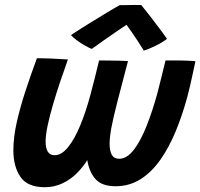

<svg xmlns="http://www.w3.org/2000/svg" viewBox="-20 -767 817 783"><path d="M162.5 -3.5Q92.5 -3.5 63.5 -45.5Q34.5 -87.5 34.5 -154.5Q34.5 -207 48.5 -269Q62.5 -331 84.5 -397.8Q106.5 -464.5 130.5 -529.5Q158 -529.5 193.5 -528Q229 -526.5 257 -524.5Q241.5 -481.5 225.5 -434Q209.5 -386.5 196 -340.2Q182.5 -294 174.2 -254.8Q166 -215.5 166 -189.5Q166 -163.5 174.8 -148.8Q183.5 -134 203 -134Q231 -134 257.5 -166.8Q284 -199.5 307 -255Q330 -310.5 348.5 -379.5Q357 -410.5 366.5 -448.5Q376 -486.5 384 -520.5Q397 -520.5 419.5 -520.2Q442 -520 465 -519.5Q488 -519 502 -518Q474 -413 457.8 -348.8Q441.5 -284.5 434.2 -246Q427 -207.5 427 -180Q427 -151.5 436 -135.5Q445 -119.5 466 -119.5Q497.5 -119.5 525.8 -156.2Q554 -193 578 -253.8Q602 -314.5 622 -387.5Q629.5 -416 638.2 -451.8Q647 -487.5 655 -520.5Q667.5 -520.5 682.5 -520.5Q697.5 -520.5 713 -520.5Q727 -520.5 746.2 -519.5Q765.5 -518.5 777 -517.5Q773 -498 767.2 -471.5Q761.5 -445 755.5 -418.8Q749.5 -392.5 744.5 -374Q724 -298 696.5 -231.5Q669 -165 633.5 -114.8Q598 -64.5 552.8 -36Q507.5 -7.5 451 -7.5Q395 -7.5 369.2 -37Q343.5 -66.5 336 -114Q319 -86.5 293.8 -61Q268.5 -35.5 235.2 -19.5Q202 -3.5 162.5 -3.5ZM556 -746.5Q571 -728.5 590 -703.8Q609 -679 628 -654Q647 -629 661 -608.5Q640 -592.5 613.5 -579.8Q587 -567 566.5 -560.5Q556 -578 542.2 -599Q528.5 -620 515.8 -638.2Q503 -656.5 496 -666Q482.5 -657 456.8 -639.5Q431 -622 403.2 -602.5Q375.5 -583 354.5 -567.5Q343.5 -571.5 326.8 -581Q310 -590.5 294 -602.2Q278 -614 269.5 -624Q305 -647.5 345.5 -672.5Q386 -697.5 419.5 -717.8Q453 -738 468.5 -746Q476 -746 493.2 -746.2Q510.5 -746.5 528.5 -746.8Q546.5 -747 556 -746.5Z"/></svg>

Font: Grandstander SemiBold
Style: Italic
Weight: 600
Italic angle: -15°
Designer: Tyler Finck
Foundry: Etcetera Type Co
Version: Version 1.200; ttfautohint (v1.8.3)